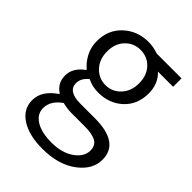

<svg xmlns="http://www.w3.org/2000/svg" viewBox="-211 -596 921 921"><g transform="rotate(45 250.0 -135.5)"><path d="M247 226Q156 226 101.5 191Q47 156 47 95Q47 31 118 -17V-21Q75 -48 75 -100Q75 -152 128 -190V-194Q102 -215 84 -249Q66 -283 66 -324Q66 -401 118 -449Q170 -497 245 -497Q278 -497 312 -485H480V-428H377Q420 -388 420 -323Q420 -247 370 -200.5Q320 -154 245 -154Q205 -154 171 -171Q138 -145 138 -111Q138 -56 224 -56H321Q488 -56 488 59Q488 127 421 176.5Q354 226 247 226ZM245 -204Q290 -204 321.5 -237.5Q353 -271 353 -324Q353 -378 322 -410.5Q291 -443 245 -443Q199 -443 167.5 -410.5Q136 -378 136 -324Q136 -271 167.5 -237.5Q199 -204 245 -204ZM257 174Q327 174 371.5 142.5Q416 111 416 69Q416 35 391 20.5Q366 6 315 6H226Q195 6 164 -2Q111 35 111 85Q111 126 150 150Q189 174 257 174Z"/></g></svg>

Font: Assistant
Style: Regular
Weight: 400
Designer: Hebrew By Ben Nathan, Latin by Paul Hunt
Version: Version 2.001;PS 002.001;hotconv 1.0.88;makeotf.lib2.5.64775